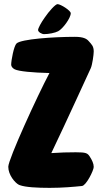

<svg xmlns="http://www.w3.org/2000/svg" viewBox="-20 -899 493 928"><path d="M193 -734C215 -734 246 -740 261 -748C284 -760 322 -812 322 -835C322 -848 273 -879 258 -879C248 -879 217 -845 196 -814C178 -789 164 -762 164 -754C164 -744 182 -734 193 -734ZM346 -163C309 -163 268 -162 228 -159C302 -313 413 -558 419 -570C426 -586 433 -634 433 -650C433 -676 423 -684 409 -700C399 -712 382 -721 342 -721C238 -721 82 -710 60 -689C47 -677 34 -607 34 -586C34 -578 41 -569 51 -564C71 -554 138 -548 219 -546C161 -437 20 -129 20 -93C20 -53 53 -15 71 -6C73 -5 75 -4 76 -4C103 6 160 9 220 9C283 9 336 4 376 0C397 -2 433 -76 433 -92C433 -108 425 -125 414 -142C403 -159 396 -163 346 -163Z"/></svg>

Font: Manosque
Style: Regular
Weight: 400
Designer: Ariel Martín Pérez
Foundry: Ariel Martín Pérez
Version: Version 1.005;hotconv 1.0.109;makeotfexe 2.5.65596